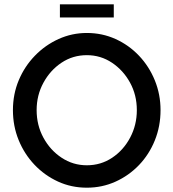

<svg xmlns="http://www.w3.org/2000/svg" viewBox="-20 -862 805 891"><path d="M725 -351Q725 -276 698.5 -210.5Q672 -145 625 -96Q578 -47 516 -19Q454 9 383 9Q311 9 249 -19.5Q187 -48 140 -97.5Q93 -147 66.5 -212Q40 -277 40 -351Q40 -425 67 -489.5Q94 -554 142 -603.5Q190 -653 252 -681Q314 -709 383 -709Q454 -709 516 -681Q578 -653 625 -603.5Q672 -554 698.5 -489Q725 -424 725 -351ZM615 -351Q615 -421 583.5 -478.5Q552 -536 499.5 -571Q447 -606 383 -606Q318 -606 265.5 -571Q213 -536 181.5 -478Q150 -420 150 -351Q150 -281 181.5 -223Q213 -165 266 -130Q319 -95 383 -95Q448 -95 500.5 -130Q553 -165 584 -223.5Q615 -282 615 -351ZM508 -781H258V-842H508Z"/></svg>

Font: Kulim Park SemiBold
Style: Regular
Weight: 600
Designer: Noponies / Dale Sattler
Foundry: Noponies
Version: Version 1.000; ttfautohint (v1.8.3)